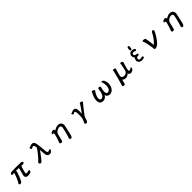

<svg xmlns="http://www.w3.org/2000/svg" viewBox="909 -3597 6682 6682"><g transform="rotate(-45 4250.0 -256.0)"><path d="M261.7 -372.1Q245.1 -376 238.3 -381.8Q231.4 -387.7 230 -393.6Q228.5 -399.4 230 -404.8Q231.4 -410.2 231.4 -414.1Q244.1 -443.4 266.6 -455.6Q289.1 -467.8 298.8 -467.8Q363.3 -470.7 416.5 -472.2Q469.7 -473.6 528.3 -473.6Q586.9 -473.6 624.5 -472.2Q662.1 -470.7 684.6 -470.7Q704.1 -470.7 723.6 -471.2Q743.2 -471.7 755.9 -471.7Q762.7 -471.7 772.9 -468.8Q783.2 -465.8 793.5 -460.9Q803.7 -456.1 812.5 -449.7Q821.3 -443.4 825.2 -436.5Q831.1 -427.7 833 -415Q835 -402.3 823.2 -391.1Q811.5 -379.9 781.7 -374.5Q752 -369.1 693.4 -377Q702.1 -367.2 698.7 -363.8Q695.3 -360.4 688.5 -351.6Q685.5 -348.6 683.1 -344.7Q680.7 -340.8 678.7 -336.9Q675.8 -333 674.8 -328.1Q668.9 -308.6 659.2 -274.9Q649.4 -241.2 639.6 -205.1Q629.9 -168.9 622.6 -138.2Q615.2 -107.4 615.2 -95.7Q615.2 -76.2 627.9 -69.8Q640.6 -63.5 659.2 -63.5Q676.8 -63.5 702.1 -68.4Q727.5 -73.2 762.7 -83Q772.5 -83 780.3 -84Q788.1 -85 788.1 -69.3Q788.1 -44.9 780.8 -22.9Q773.4 -1 752.9 10.7Q724.6 23.4 692.4 30.3Q660.2 37.1 631.8 37.1Q568.4 37.1 535.6 10.3Q502.9 -16.6 502.9 -59.6Q503.9 -68.4 504.9 -77.1Q505.9 -85.9 507.8 -96.7Q510.7 -108.4 518.6 -137.2Q526.4 -166 537.1 -204.6Q547.9 -243.2 559.1 -289.6Q570.3 -335.9 579.1 -382.8Q570.3 -382.8 557.1 -383.3Q543.9 -383.8 529.8 -383.8Q515.6 -383.8 502.9 -384.3Q490.2 -384.8 483.4 -384.8Q466.8 -384.8 455.6 -384.3Q444.3 -383.8 433.6 -383.8Q441.4 -373 443.8 -368.2Q446.3 -363.3 446.3 -358.4Q446.3 -351.6 437 -321.8Q427.7 -292 413.1 -249.5Q398.4 -207 378.9 -157.7Q359.4 -108.4 338.9 -63.5Q332 -48.8 323.7 -29.3Q315.4 -9.8 303.2 7.3Q291 24.4 273.9 36.6Q256.8 48.8 233.4 48.8Q202.1 48.8 188.5 30.8Q174.8 12.7 186.5 -15.6Q204.1 -36.1 227.5 -79.1Q251 -122.1 273.4 -174.8Q295.9 -227.5 314.9 -282.2Q334 -336.9 343.8 -379.9Q313.5 -377.9 295.9 -376Q278.3 -374 261.7 -372.1Z M1337.9 -578.1Q1335.9 -585 1334 -592.8Q1332 -600.6 1332.5 -606.9Q1333 -613.3 1336.4 -618.2Q1339.8 -623 1349.6 -623Q1351.6 -623 1353 -622.6Q1354.5 -622.1 1358.4 -622.1Q1374 -622.1 1386.7 -627.4Q1399.4 -632.8 1413.1 -639.2Q1426.8 -645.5 1444.3 -651.4Q1461.9 -657.2 1486.3 -658.2Q1537.1 -660.2 1565.4 -635.3Q1593.8 -610.4 1609.4 -546.9Q1612.3 -531.2 1616.7 -502.4Q1621.1 -473.6 1625.5 -436Q1629.9 -398.4 1634.8 -356.4Q1639.6 -314.5 1643.6 -272.5Q1647.5 -230.5 1650.9 -191.9Q1654.3 -153.3 1657.2 -125Q1658.2 -113.3 1660.6 -102.5Q1663.1 -91.8 1668.9 -83.5Q1674.8 -75.2 1685.5 -69.8Q1696.3 -64.5 1713.9 -64.5Q1726.6 -64.5 1740.2 -68.4Q1753.9 -72.3 1765.6 -77.1Q1777.3 -82 1786.6 -85.9Q1795.9 -89.8 1800.8 -89.8Q1814.5 -89.8 1814.5 -80.1Q1814.5 -65.4 1806.6 -44.4Q1798.8 -23.4 1783.7 -4.9Q1768.6 13.7 1746.6 26.9Q1724.6 40 1696.3 40Q1635.7 40 1607.9 15.1Q1580.1 -9.8 1568.8 -55.2Q1557.6 -100.6 1554.7 -164.6Q1551.8 -228.5 1541 -306.6Q1519.5 -274.4 1491.2 -234.9Q1462.9 -195.3 1431.6 -154.3Q1400.4 -113.3 1368.7 -73.2Q1336.9 -33.2 1307.6 2Q1292 21.5 1276.4 30.3Q1260.7 39.1 1244.1 39.1Q1224.6 39.1 1210.4 29.8Q1196.3 20.5 1189.5 6.8Q1182.6 -6.8 1185.1 -22Q1187.5 -37.1 1201.2 -49.8Q1221.7 -68.4 1249.5 -97.7Q1277.3 -127 1308.1 -161.6Q1338.9 -196.3 1370.6 -234.4Q1402.3 -272.5 1431.6 -310.1Q1460.9 -347.7 1484.9 -382.3Q1508.8 -417 1524.4 -444.3L1515.6 -505.9Q1512.7 -519.5 1508.8 -531.2Q1504.9 -543 1499 -551.3Q1493.2 -559.6 1483.4 -564Q1473.6 -568.4 1458 -568.4Q1446.3 -568.4 1434.6 -563Q1422.9 -557.6 1411.1 -551.3Q1399.4 -544.9 1389.2 -539.6Q1378.9 -534.2 1370.1 -534.2Q1361.3 -534.2 1352.5 -544.9Q1343.8 -555.7 1337.9 -578.1Z M2572.3 -391.6Q2545.9 -391.6 2515.1 -381.8Q2484.4 -372.1 2455.6 -353Q2426.8 -334 2404.3 -305.2Q2381.8 -276.4 2372.1 -238.3Q2364.3 -207 2356 -172.9Q2347.7 -138.7 2340.3 -106.9Q2333 -75.2 2326.7 -48.8Q2320.3 -22.5 2316.4 -8.8Q2313.5 -1 2311 8.3Q2308.6 17.6 2301.8 25.9Q2294.9 34.2 2282.7 39.6Q2270.5 44.9 2248 44.9Q2230.5 44.9 2218.8 38.6Q2207 32.2 2200.7 23.4Q2194.3 14.6 2193.4 4.4Q2192.4 -5.9 2196.3 -14.6Q2201.2 -26.4 2213.9 -60.5Q2226.6 -94.7 2240.2 -137.2Q2253.9 -179.7 2267.1 -222.2Q2280.3 -264.6 2286.1 -293Q2289.1 -306.6 2293 -323.2Q2296.9 -339.8 2296.9 -354Q2296.9 -368.2 2290 -377.9Q2283.2 -387.7 2264.6 -387.7Q2259.8 -387.7 2253.9 -386.2Q2248 -384.8 2242.2 -384.8Q2236.3 -384.8 2231.9 -387.2Q2227.5 -389.6 2227.5 -397.5Q2231.4 -418 2244.1 -432.1Q2256.8 -446.3 2273.4 -456.1Q2290 -465.8 2308.6 -470.2Q2327.1 -474.6 2343.8 -474.6Q2371.1 -474.6 2387.2 -458.5Q2403.3 -442.4 2403.3 -409.2Q2449.2 -443.4 2498.5 -462.4Q2547.9 -481.4 2597.7 -481.4Q2630.9 -481.4 2660.2 -471.2Q2689.5 -460.9 2710.9 -440.9Q2732.4 -420.9 2744.6 -390.6Q2756.8 -360.4 2756.8 -321.3Q2754.9 -295.9 2732.9 -196.8Q2710.9 -97.7 2671.9 72.3Q2664.1 104.5 2654.3 125Q2644.5 145.5 2634.3 157.7Q2624 169.9 2613.8 174.3Q2603.5 178.7 2593.8 178.7Q2586.9 178.7 2575.2 174.8Q2563.5 170.9 2554.2 161.6Q2544.9 152.3 2541.5 137.7Q2538.1 123 2546.9 101.6Q2554.7 84 2565.9 48.3Q2577.1 12.7 2588.9 -30.8Q2600.6 -74.2 2612.3 -121.6Q2624 -168.9 2633.3 -209.5Q2642.6 -250 2648.4 -279.8Q2654.3 -309.6 2654.3 -318.4Q2654.3 -349.6 2635.3 -370.6Q2616.2 -391.6 2572.3 -391.6Z M3212.9 -386.7Q3201.2 -406.2 3200.2 -416Q3199.2 -425.8 3204.1 -429.7Q3209 -433.6 3217.3 -433.1Q3225.6 -432.6 3234.4 -432.6Q3243.2 -434.6 3248 -438.5Q3252.9 -442.4 3255.9 -444.3Q3282.2 -459 3311.5 -466.3Q3340.8 -473.6 3360.4 -473.6Q3387.7 -473.6 3408.2 -465.3Q3428.7 -457 3442.4 -435.1Q3456.1 -413.1 3462.9 -375.5Q3469.7 -337.9 3469.7 -278.3Q3469.7 -252.9 3467.8 -223.1Q3465.8 -193.4 3460.9 -162.1Q3482.4 -193.4 3507.8 -228Q3533.2 -262.7 3557.1 -296.4Q3581.1 -330.1 3602.1 -359.4Q3623 -388.7 3635.7 -408.2Q3647.5 -426.8 3653.3 -441.4Q3659.2 -456.1 3665 -465.8Q3670.9 -475.6 3679.7 -480.5Q3688.5 -485.4 3706.1 -485.4Q3737.3 -485.4 3755.4 -478Q3773.4 -470.7 3778.3 -458Q3783.2 -445.3 3776.9 -428.2Q3770.5 -411.1 3752.9 -392.6Q3752 -390.6 3750.5 -389.2Q3749 -387.7 3747.1 -385.7Q3725.6 -362.3 3691.9 -321.3Q3658.2 -280.3 3620.1 -231.9Q3582 -183.6 3543.5 -132.8Q3504.9 -82 3473.6 -38.1Q3459 -3.9 3445.3 32.7Q3431.6 69.3 3417 121.1Q3409.2 147.5 3391.6 163.1Q3374 178.7 3342.8 178.7Q3324.2 178.7 3312.5 171.9Q3300.8 165 3295.9 154.8Q3291 144.5 3291.5 132.3Q3292 120.1 3297.9 109.4Q3312.5 84 3329.6 45.4Q3346.7 6.8 3363.3 -44.9Q3368.2 -81.1 3370.6 -121.1Q3373 -161.1 3373 -198.2Q3373 -288.1 3363.8 -338.4Q3354.5 -388.7 3320.3 -388.7Q3307.6 -388.7 3298.8 -384.8Q3290 -380.9 3282.2 -375.5Q3274.4 -370.1 3267.1 -365.7Q3259.8 -361.3 3250 -360.4Q3243.2 -360.4 3231.4 -367.7Q3219.7 -375 3212.9 -386.7Z M4250 -464.8Q4252 -474.6 4262.7 -476.6Q4273.4 -478.5 4288.6 -475.1Q4303.7 -471.7 4319.3 -464.4Q4335 -457 4347.2 -448.2Q4359.4 -439.5 4364.7 -430.2Q4370.1 -420.9 4364.3 -413.1Q4346.7 -391.6 4326.2 -360.4Q4305.7 -329.1 4288.1 -292Q4270.5 -254.9 4258.3 -214.4Q4246.1 -173.8 4246.1 -133.8Q4246.1 -89.8 4267.6 -69.3Q4289.1 -48.8 4317.4 -48.8Q4351.6 -48.8 4380.4 -74.2Q4409.2 -99.6 4430.7 -141.1Q4452.1 -182.6 4465.3 -236.8Q4478.5 -291 4482.4 -349.6Q4484.4 -374 4494.1 -389.2Q4503.9 -404.3 4535.2 -402.3Q4570.3 -399.4 4584.5 -381.3Q4598.6 -363.3 4586.9 -337.9Q4582 -321.3 4577.1 -299.8Q4572.3 -278.3 4567.9 -254.4Q4563.5 -230.5 4560.5 -206.5Q4557.6 -182.6 4557.6 -163.1Q4557.6 -146.5 4560.1 -127Q4562.5 -107.4 4569.8 -90.8Q4577.1 -74.2 4590.8 -63Q4604.5 -51.8 4627 -51.8Q4659.2 -51.8 4684.6 -67.9Q4710 -84 4728 -112.8Q4746.1 -141.6 4755.4 -181.6Q4764.6 -221.7 4764.6 -268.6Q4764.6 -309.6 4757.3 -355Q4750 -400.4 4736.3 -440.4Q4730.5 -454.1 4729 -458.5Q4727.5 -462.9 4727.5 -467.8Q4727.5 -477.5 4740.7 -478Q4753.9 -478.5 4771 -472.7Q4788.1 -466.8 4804.7 -454.6Q4821.3 -442.4 4829.1 -425.8Q4840.8 -400.4 4848.6 -378.9Q4856.4 -357.4 4860.8 -338.4Q4865.2 -319.3 4867.2 -301.3Q4869.1 -283.2 4869.1 -263.7Q4869.1 -193.4 4851.1 -135.7Q4833 -78.1 4801.3 -37.6Q4769.5 2.9 4726.1 25.4Q4682.6 47.9 4631.8 47.9Q4578.1 47.9 4539.1 19.5Q4500 -8.8 4483.4 -66.4Q4472.7 -44.9 4456.1 -24.4Q4439.5 -3.9 4417 12.2Q4394.5 28.3 4366.7 38.1Q4338.9 47.9 4306.6 47.9Q4270.5 47.9 4240.7 37.1Q4210.9 26.4 4189.5 4.4Q4168 -17.6 4156.2 -52.2Q4144.5 -86.9 4144.5 -133.8Q4144.5 -170.9 4152.3 -210Q4160.2 -249 4172.9 -287.1Q4185.5 -325.2 4202.1 -360.8Q4218.8 -396.5 4235.4 -426.8Q4241.2 -438.5 4244.6 -446.8Q4248 -455.1 4250 -464.8Z M5296.9 -470.7Q5301.8 -483.4 5320.8 -483.9Q5339.8 -484.4 5360.8 -478Q5381.8 -471.7 5398.4 -461.9Q5415 -452.1 5415 -445.3Q5415 -438.5 5409.2 -429.2Q5403.3 -419.9 5401.4 -414.1Q5397.5 -403.3 5393.1 -388.7Q5388.7 -374 5383.8 -357.9Q5378.9 -341.8 5374 -325.2Q5369.1 -308.6 5366.2 -295.9Q5363.3 -285.2 5358.4 -267.1Q5353.5 -249 5348.1 -228.5Q5342.8 -208 5338.4 -187Q5334 -166 5331.1 -149.4Q5331.1 -124 5340.8 -106Q5350.6 -87.9 5366.2 -76.7Q5381.8 -65.4 5401.9 -60.1Q5421.9 -54.7 5442.4 -54.7Q5458 -54.7 5478 -59.1Q5498 -63.5 5517.6 -73.2Q5537.1 -83 5555.2 -99.6Q5573.2 -116.2 5585.9 -139.6Q5599.6 -198.2 5614.3 -260.3Q5628.9 -322.3 5643.6 -393.6Q5646.5 -404.3 5646 -417Q5645.5 -429.7 5645 -440.4Q5644.5 -451.2 5646 -459.5Q5647.5 -467.8 5653.3 -469.7Q5666 -473.6 5683.6 -470.7Q5701.2 -467.8 5717.8 -460.9Q5734.4 -454.1 5746.1 -444.8Q5757.8 -435.5 5758.8 -425.8Q5759.8 -419.9 5756.8 -415.5Q5753.9 -411.1 5753.9 -406.2Q5749 -392.6 5741.2 -367.7Q5733.4 -342.8 5724.1 -312.5Q5714.8 -282.2 5706.1 -249.5Q5697.3 -216.8 5689.9 -186.5Q5682.6 -156.2 5677.7 -131.8Q5672.9 -107.4 5672.9 -93.8Q5672.9 -80.1 5678.7 -70.3Q5684.6 -60.5 5704.1 -60.5Q5718.8 -60.5 5741.7 -67.9Q5764.6 -75.2 5799.8 -100.6Q5807.6 -108.4 5815.4 -107.4Q5823.2 -106.4 5823.2 -91.8Q5823.2 -51.8 5805.7 -26.4Q5788.1 -1 5764.2 13.7Q5740.2 28.3 5714.4 33.7Q5688.5 39.1 5671.9 39.1Q5650.4 39.1 5635.3 32.2Q5620.1 25.4 5609.9 15.1Q5599.6 4.9 5593.3 -7.8Q5586.9 -20.5 5583 -32.2Q5571.3 -21.5 5556.6 -8.8Q5542 3.9 5522 14.6Q5502 25.4 5476.6 32.2Q5451.2 39.1 5418.9 39.1Q5407.2 39.1 5391.1 36.6Q5375 34.2 5358.4 28.3Q5341.8 22.5 5325.2 12.2Q5308.6 2 5295.9 -14.6Q5293 1 5287.6 24.4Q5282.2 47.9 5276.4 71.8Q5270.5 95.7 5264.6 117.2Q5258.8 138.7 5254.9 150.4Q5247.1 178.7 5193.4 178.7Q5189.5 178.7 5179.7 175.8Q5169.9 172.9 5160.6 166Q5151.4 159.2 5145.5 148.9Q5139.6 138.7 5144.5 125Q5151.4 103.5 5166 55.2Q5180.7 6.8 5197.3 -53.2Q5213.9 -113.3 5231.9 -179.2Q5250 -245.1 5264.6 -303.2Q5279.3 -361.3 5288.6 -403.8Q5297.9 -446.3 5297.9 -460Q5297.9 -462.9 5297.4 -465.3Q5296.9 -467.8 5296.9 -470.7Z M6269.5 0Q6234.4 -2 6200.2 -10.7Q6166 -19.5 6144.5 -43.5Q6123 -67.4 6113.3 -91.8Q6103.5 -116.2 6106.4 -146.5Q6109.4 -176.8 6121.1 -204.1Q6132.8 -231.4 6150.4 -256.8Q6121.1 -282.2 6112.3 -316.4Q6103.5 -350.6 6107.4 -389.6Q6111.3 -428.7 6138.7 -454.1Q6166 -479.5 6195.3 -489.3Q6224.6 -499 6256.8 -496.1Q6289.1 -493.2 6315.9 -486.3Q6342.8 -479.5 6364.3 -461.9Q6379.9 -444.3 6376 -417L6366.2 -397.5Q6352.5 -385.7 6331.1 -387.7Q6313.5 -400.4 6287.6 -409.7Q6261.7 -418.9 6234.9 -414.1Q6208 -409.2 6192.9 -392.6Q6177.7 -376 6185.5 -348.6Q6193.4 -321.3 6210 -308.6Q6226.6 -295.9 6257.8 -292Q6289.1 -288.1 6317.4 -276.4Q6329.1 -262.7 6327.1 -241.2L6317.4 -221.7Q6293 -208 6261.7 -210Q6230.5 -211.9 6208 -189.5Q6185.5 -167 6190.4 -130.4Q6195.3 -93.8 6217.8 -84.5Q6240.2 -75.2 6281.7 -81.1Q6323.2 -86.9 6356.4 -92.8L6376 -83Q6387.7 -67.4 6385.7 -44.9L6376 -25.4Q6352.5 -11.7 6326.2 -5.9Q6299.8 0 6269.5 0ZM6267.6 -527.3Q6252.9 -519.5 6238.3 -520.5Q6220.7 -524.4 6209 -543.9Q6204.1 -576.2 6210.9 -639.6Q6213.9 -672.9 6241.2 -688.5L6262.7 -691.4Q6281.2 -686.5 6292 -668L6295.9 -646.5L6284.2 -553.7Q6278.3 -538.1 6267.6 -527.3Z M6739.3 -444.3Q6740.2 -461.9 6762.2 -468.3Q6784.2 -474.6 6809.6 -471.2Q6835 -467.8 6856.9 -456.5Q6878.9 -445.3 6881.8 -427.7L6884.8 -408.2Q6890.6 -377 6897 -338.9Q6903.3 -300.8 6909.2 -259.3Q6915 -217.8 6919.9 -174.8Q6924.8 -131.8 6927.7 -91.8Q6966.8 -123 7004.9 -164.1Q7043 -205.1 7075.7 -249Q7108.4 -293 7135.7 -337.4Q7163.1 -381.8 7181.6 -420.9Q7193.4 -444.3 7210 -463.4Q7226.6 -482.4 7251 -481.4Q7276.4 -480.5 7284.2 -468.8Q7292 -457 7292 -445.3Q7292 -418.9 7278.3 -385.7Q7255.9 -343.8 7226.1 -293Q7196.3 -242.2 7163.1 -192.4Q7129.9 -142.6 7094.7 -98.1Q7059.6 -53.7 7025.4 -24.4Q7018.6 -14.6 7002.4 -3.4Q6986.3 7.8 6964.8 18.1Q6943.4 28.3 6918 35.2Q6892.6 42 6868.2 42Q6848.6 42 6843.8 28.8Q6838.9 15.6 6836.9 -3.9Q6836.9 -21.5 6833 -52.2Q6829.1 -83 6823.2 -121.6Q6817.4 -160.2 6809.1 -202.1Q6800.8 -244.1 6792 -283.2Q6783.2 -322.3 6773.4 -355.5Q6763.7 -388.7 6754.9 -408.2Q6746.1 -426.8 6739.3 -444.3Z M8072.3 -391.6Q8045.9 -391.6 8015.1 -381.8Q7984.4 -372.1 7955.6 -353Q7926.8 -334 7904.3 -305.2Q7881.8 -276.4 7872.1 -238.3Q7864.3 -207 7856 -172.9Q7847.7 -138.7 7840.3 -106.9Q7833 -75.2 7826.7 -48.8Q7820.3 -22.5 7816.4 -8.8Q7813.5 -1 7811 8.3Q7808.6 17.6 7801.8 25.9Q7794.9 34.2 7782.7 39.6Q7770.5 44.9 7748 44.9Q7730.5 44.9 7718.8 38.6Q7707 32.2 7700.7 23.4Q7694.3 14.6 7693.4 4.4Q7692.4 -5.9 7696.3 -14.6Q7701.2 -26.4 7713.9 -60.5Q7726.6 -94.7 7740.2 -137.2Q7753.9 -179.7 7767.1 -222.2Q7780.3 -264.6 7786.1 -293Q7789.1 -306.6 7793 -323.2Q7796.9 -339.8 7796.9 -354Q7796.9 -368.2 7790 -377.9Q7783.2 -387.7 7764.6 -387.7Q7759.8 -387.7 7753.9 -386.2Q7748 -384.8 7742.2 -384.8Q7736.3 -384.8 7731.9 -387.2Q7727.5 -389.6 7727.5 -397.5Q7731.4 -418 7744.1 -432.1Q7756.8 -446.3 7773.4 -456.1Q7790 -465.8 7808.6 -470.2Q7827.1 -474.6 7843.8 -474.6Q7871.1 -474.6 7887.2 -458.5Q7903.3 -442.4 7903.3 -409.2Q7949.2 -443.4 7998.5 -462.4Q8047.9 -481.4 8097.7 -481.4Q8130.9 -481.4 8160.2 -471.2Q8189.5 -460.9 8210.9 -440.9Q8232.4 -420.9 8244.6 -390.6Q8256.8 -360.4 8256.8 -321.3Q8254.9 -295.9 8232.9 -196.8Q8210.9 -97.7 8171.9 72.3Q8164.1 104.5 8154.3 125Q8144.5 145.5 8134.3 157.7Q8124 169.9 8113.8 174.3Q8103.5 178.7 8093.8 178.7Q8086.9 178.7 8075.2 174.8Q8063.5 170.9 8054.2 161.6Q8044.9 152.3 8041.5 137.7Q8038.1 123 8046.9 101.6Q8054.7 84 8065.9 48.3Q8077.1 12.7 8088.9 -30.8Q8100.6 -74.2 8112.3 -121.6Q8124 -168.9 8133.3 -209.5Q8142.6 -250 8148.4 -279.8Q8154.3 -309.6 8154.3 -318.4Q8154.3 -349.6 8135.3 -370.6Q8116.2 -391.6 8072.3 -391.6Z"/></g></svg>

Font: JasonHandwriting4
Style: Regular
Weight: 400
Version: Version 1.01.21